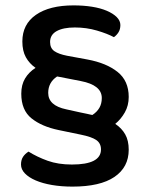

<svg xmlns="http://www.w3.org/2000/svg" viewBox="-20 -642 556 713"><path d="M408 -182Q432 -166 445 -143Q458 -120 458 -86Q458 -21 405 15Q352 51 249 51Q208 51 173 45Q138 39 112.5 28Q87 17 72.5 2Q58 -13 58 -31Q58 -48 65.5 -59.5Q73 -71 86 -79Q118 -59 157 -45Q196 -31 247 -31Q355 -31 355 -87Q355 -110 337.5 -122Q320 -134 280 -142L198 -159Q135 -172 97 -202.5Q59 -233 59 -294Q59 -327 73 -350.5Q87 -374 112 -390Q89 -406 76 -429.5Q63 -453 63 -488Q63 -552 113.5 -587Q164 -622 253 -622Q290 -622 321.5 -617Q353 -612 376.5 -602Q400 -592 413.5 -578.5Q427 -565 427 -549Q427 -533 420 -522Q413 -511 403 -504Q379 -517 340 -528.5Q301 -540 258 -540Q215 -540 190.5 -526.5Q166 -513 166 -486Q166 -463 182 -452Q198 -441 229 -435L305 -421Q375 -408 416.5 -375Q458 -342 458 -282Q458 -250 443.5 -224.5Q429 -199 408 -182ZM323 -215Q340 -226 349 -241.5Q358 -257 358 -278Q358 -326 280 -341L198 -357Q196 -357 195 -357.5Q194 -358 192 -358Q159 -336 159 -297Q159 -250 226 -236Q260 -228 278 -224.5Q296 -221 304.5 -219Q313 -217 315.5 -216.5Q318 -216 323 -215Z"/></svg>

Font: Baloo 2 Latin Medium
Style: Regular
Weight: 500
Designer: Sarang Kulkarni and Ek Type
Foundry: Ek Type
Version: Version 1.001